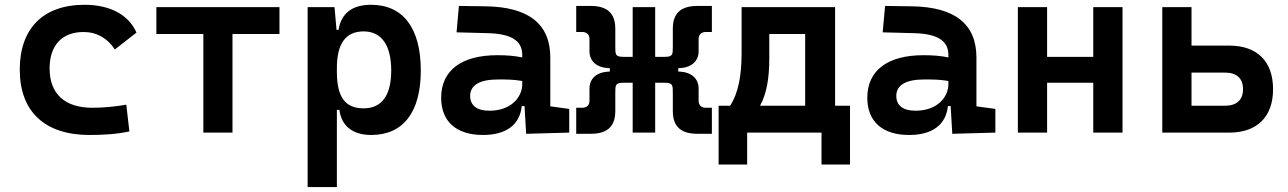

<svg xmlns="http://www.w3.org/2000/svg" viewBox="-20 -547 5313 792"><path d="M349.1 9.8C402.8 9.8 460.4 6.8 513.7 -4.9L501 -115.2C456.1 -107.4 408.2 -102.5 360.8 -102.5C248 -102.5 184.6 -159.2 184.6 -264.6C184.6 -360.8 236.3 -415 325.2 -415C378.4 -415 424.8 -388.7 453.6 -342.8L543 -412.6C511.2 -485.8 433.6 -527.3 329.1 -527.3C157.2 -527.3 61.5 -428.7 61.5 -259.8C61.5 -85.9 165.5 9.8 349.1 9.8Z M818.8 0H939V-406.7H1132.8V-517.6H625V-406.7H818.8Z M1249 224.6H1369.6V-93.8H1379.9C1388.7 -26.4 1436 9.8 1511.2 9.8C1642.6 9.8 1715.8 -83.5 1715.8 -256.3C1715.8 -431.2 1642.6 -527.3 1510.7 -527.3C1431.6 -527.3 1387.2 -491.2 1376.5 -423.8H1368.2L1359.9 -517.6H1249ZM1369.6 -251.5V-265.6C1369.6 -368.2 1406.7 -417.5 1480 -417.5C1553.7 -417.5 1593.8 -360.4 1593.8 -256.3C1593.8 -153.3 1554.7 -100.1 1480 -100.1C1402.3 -100.1 1369.6 -148.4 1369.6 -251.5Z M2150.4 4.9 2328.1 0V-97.7L2250 -108.4V-309.6C2250 -446.3 2163.1 -518.6 1982.4 -521L1873 -522.5L1863.3 -413.6L1992.2 -410.2C2086.4 -407.7 2134.3 -380.9 2134.3 -320.3V-310.1C2104.5 -316.4 2072.3 -319.3 2031.7 -319.3C1883.8 -319.3 1799.8 -256.8 1799.8 -143.6C1799.8 -45.4 1862.8 9.8 1972.2 9.8C2064.9 9.8 2124 -29.8 2132.3 -109.4H2143.6ZM2134.3 -212.9V-200.2C2134.3 -146.5 2088.9 -90.3 1998.5 -90.3C1947.3 -90.3 1919.4 -111.8 1919.4 -151.4C1919.4 -196.3 1959.5 -219.2 2034.7 -219.2C2068.8 -219.2 2099.1 -219.2 2134.3 -212.9Z M2356.9 4.9H2416.5C2482.4 4.9 2518.1 -22.9 2518.1 -88.9V-161.1C2518.1 -161.6 2518.1 -162.1 2518.1 -162.6C2518.1 -196.8 2518.1 -205.6 2552.7 -205.6H2589.8V0H2682.6V-205.6H2720.7C2755.4 -205.6 2755.4 -196.8 2755.4 -162.6C2755.4 -162.1 2755.4 -161.6 2755.4 -161.1V-88.9C2755.4 -22.9 2791 4.9 2856.9 4.9H2916.5V-102.5H2890.6C2876 -102.5 2861.8 -110.8 2861.8 -131.3V-182.1C2861.8 -224.1 2830.6 -247.6 2791 -251L2777.8 -252V-265.6L2791 -266.6C2830.6 -270 2861.8 -293.5 2861.8 -335.4V-386.2C2861.8 -406.7 2876 -415 2890.6 -415H2916.5V-522.5H2856.9C2791 -522.5 2755.4 -494.6 2755.4 -428.7V-356.9C2755.4 -356.4 2755.4 -356 2755.4 -355.5C2755.4 -321.3 2755.4 -312.5 2720.7 -312.5H2682.6V-517.6H2589.8V-312.5H2552.7C2518.1 -312.5 2518.1 -321.3 2518.1 -355.5C2518.1 -356 2518.1 -356.4 2518.1 -356.9V-428.7C2518.1 -494.6 2482.4 -522.5 2416.5 -522.5H2356.9V-415H2382.8C2397.5 -415 2411.6 -406.7 2411.6 -386.2V-335.4C2411.6 -293.5 2442.9 -270 2482.4 -266.6L2495.6 -265.6V-252L2482.4 -251C2442.9 -247.6 2411.6 -224.1 2411.6 -182.1V-131.3C2411.6 -110.8 2397.5 -102.5 2382.8 -102.5H2356.9Z M2944.3 131.8H3062V0H3368.7V131.8H3486.3V-110.8H3424.8V-517.6H3039.1V-329.1C3039.1 -233.9 3025.4 -162.6 2991.7 -110.8H2944.3ZM3301.3 -110.8H3115.2C3142.6 -160.6 3153.3 -224.6 3153.3 -305.7V-406.7H3301.3Z M3908.2 4.9 4085.9 0V-97.7L4007.8 -108.4V-309.6C4007.8 -446.3 3920.9 -518.6 3740.2 -521L3630.9 -522.5L3621.1 -413.6L3750 -410.2C3844.2 -407.7 3892.1 -380.9 3892.1 -320.3V-310.1C3862.3 -316.4 3830.1 -319.3 3789.6 -319.3C3641.6 -319.3 3557.6 -256.8 3557.6 -143.6C3557.6 -45.4 3620.6 9.8 3730 9.8C3822.8 9.8 3881.8 -29.8 3890.1 -109.4H3901.4ZM3892.1 -212.9V-200.2C3892.1 -146.5 3846.7 -90.3 3756.3 -90.3C3705.1 -90.3 3677.2 -111.8 3677.2 -151.4C3677.2 -196.3 3717.3 -219.2 3792.5 -219.2C3826.7 -219.2 3856.9 -219.2 3892.1 -212.9Z M4489.7 0H4610.4V-517.6H4489.7V-312.5H4299.3V-517.6H4178.7V0H4299.3V-205.6H4489.7Z M4774.4 0H5050.8C5166 0 5231.4 -65.4 5231.4 -179.2C5231.4 -293.5 5166 -358.9 5050.8 -358.9H4895V-517.6H4774.4ZM4895 -110.8V-247.6H5032.7C5081.5 -247.6 5107.4 -223.6 5107.4 -179.2C5107.4 -134.8 5081.5 -110.8 5032.7 -110.8Z"/></svg>

Font: Cascadia Code NF SemiBold
Style: Regular
Weight: 600
Monospace: yes
Designer: Aaron Bell
Foundry: Saja Typeworks
Version: Version 2404.023